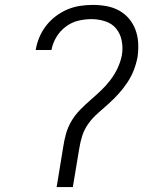

<svg xmlns="http://www.w3.org/2000/svg" viewBox="-20 -763 640 783"><path d="M211 0 238 -165Q242 -192 249.5 -218.5Q257 -245 271.5 -269.5Q286 -294 306.5 -315Q327 -336 349 -355Q371 -374 392 -394Q413 -414 430.5 -437Q448 -460 460 -486Q472 -512 477 -538Q482 -568 476.5 -596.5Q471 -625 454 -646Q437 -667 409.5 -676Q382 -685 353 -685Q326 -685 299 -678.5Q272 -672 248.5 -654.5Q225 -637 210 -612Q195 -587 190 -560V-559H125L126 -561Q130 -586 140.5 -611Q151 -636 168 -658Q185 -680 207.5 -697Q230 -714 255 -724.5Q280 -735 306.5 -739Q333 -743 358 -743Q387 -743 414.5 -738Q442 -733 465.5 -720Q489 -707 506 -687Q523 -667 532.5 -641.5Q542 -616 543.5 -588Q545 -560 541 -531Q536 -504 526 -478Q516 -452 500 -427.5Q484 -403 464.5 -381.5Q445 -360 423.5 -340.5Q402 -321 380 -302Q358 -283 341 -259.5Q324 -236 315.5 -209.5Q307 -183 303 -156L277 0Z"/></svg>

Font: Iosevka Aile Light
Style: Italic
Weight: 300
Italic angle: -9°
Designer: Belleve Invis
Foundry: Belleve Invis
Version: Version 31.1.0; ttfautohint (v1.8.4)